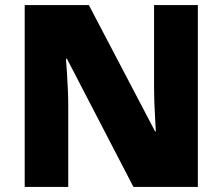

<svg xmlns="http://www.w3.org/2000/svg" viewBox="-20 -734 874 754"><path d="M757 0H504L243 -503H239Q241 -480 243 -447.5Q245 -415 246.5 -382Q248 -349 248 -322V0H77V-714H329L589 -218H592Q591 -241 589 -272Q587 -303 586 -335Q585 -367 585 -391V-714H757Z"/></svg>

Font: Noto Sans Gurmukhi UI Black
Style: Regular
Weight: 900
Designer: Jelle Bosma - Monotype Design Team
Foundry: Monotype Imaging Inc.
Version: Version 2.004; ttfautohint (v1.8.4.7-5d5b)